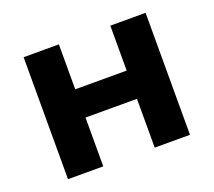

<svg xmlns="http://www.w3.org/2000/svg" viewBox="-92 -626 832 747"><g transform="rotate(-20 323.5 -252.5)"><path d="M71 0V-505H217V-319H430V-505H576V0H430V-202H217V0Z"/></g></svg>

Font: Geologica Cursive SemiBold
Style: Regular
Weight: 600
Designer: Sindre Bremnes, Frode Helland
Foundry: Monokrom Skriftforlag AS
Version: Version 1.010;gftools[0.9.28]